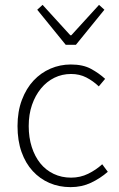

<svg xmlns="http://www.w3.org/2000/svg" viewBox="-20 -757 489 789"><path d="M270 12Q223 12 183.5 -5Q144 -22 114.5 -54Q85 -86 68.5 -132.5Q52 -179 52 -239Q52 -299 70 -346.5Q88 -394 118 -426Q148 -458 187.5 -475Q227 -492 271 -492Q321 -492 354 -474Q387 -456 412 -433L386 -402Q363 -424 335 -438.5Q307 -453 272 -453Q235 -453 203.5 -437.5Q172 -422 148.5 -393.5Q125 -365 111.5 -326Q98 -287 98 -239Q98 -192 110.5 -153Q123 -114 145.5 -86Q168 -58 200.5 -42.5Q233 -27 272 -27Q310 -27 342.5 -43Q375 -59 400 -82L423 -51Q392 -24 354 -6Q316 12 270 12ZM250 -573 133 -717 155 -737 269 -612H273L387 -737L409 -717L292 -573Z"/></svg>

Font: CV Source Sans Light
Style: Regular
Weight: 300
Designer: Paul D. Hunt
Foundry: Adobe Systems Incorporated
Version: Version 3.001